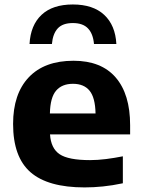

<svg xmlns="http://www.w3.org/2000/svg" viewBox="-20 -827 634 858"><path d="M358 10.5Q194 10.5 116.2 -57.5Q38.5 -125.5 38.5 -273Q38.5 -407.5 108.5 -481.5Q178.5 -555.5 308.5 -555.5Q432.5 -555.5 497 -480.8Q561.5 -406 561.5 -267.5V-226.5H203.5Q207.5 -164 246.5 -137.8Q285.5 -111.5 382.5 -111.5Q416 -111.5 453.8 -116.2Q491.5 -121 529 -128.5V-8Q482 2 440 6.2Q398 10.5 358 10.5ZM306 -452.5Q257 -452.5 230.8 -422Q204.5 -391.5 203 -320H407Q405.5 -391 380.2 -421.8Q355 -452.5 306 -452.5ZM112 -630.5Q116.5 -714.5 165.8 -760.8Q215 -807 305.5 -807Q396 -807 445.8 -760.5Q495.5 -714 500 -630.5H400Q396 -676 373.2 -700Q350.5 -724 305.5 -724Q260 -724 238 -700Q216 -676 212 -630.5Z"/></svg>

Font: Encode Sans SmExp
Style: Bold
Weight: 700
Width: 6
Designer: Multiple Designers
Foundry: Impallari Type
Version: Version 3.002; ttfautohint (v1.8.3) -l 8 -r 50 -G 200 -x 14 